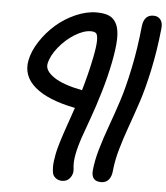

<svg xmlns="http://www.w3.org/2000/svg" viewBox="-63 -815 949 1095"><g transform="rotate(5 411.5 -267.0)"><path d="M555.2 212.9Q498.5 212.9 502.9 151.9Q508.3 93.3 527.6 27.1Q546.9 -39.1 572 -107.9Q597.2 -176.8 623.3 -256.6Q649.4 -336.4 673.3 -451.2Q697.3 -565.9 710 -694.8Q718.3 -758.8 771 -758.8Q797.9 -758.8 812 -740Q826.2 -721.2 821.8 -687Q809.1 -563 785.4 -451.9Q761.7 -340.8 735.8 -262.7Q710 -184.6 685.3 -116.5Q660.6 -48.3 641.6 18.3Q622.6 85 617.2 144Q614.7 174.3 599.4 193.6Q584 212.9 555.2 212.9ZM333 225.1Q312.5 225.1 296.9 213.4Q281.2 201.7 277.8 183.1Q275.4 167.5 275.1 151.1Q274.9 134.8 277.3 116.5Q279.8 98.1 283 80.6Q286.1 63 292 41.3Q297.9 19.5 303.7 0.5Q309.6 -18.6 318.1 -44.2Q326.7 -69.8 334 -90.8Q341.3 -111.8 351.8 -142.1Q362.3 -172.4 370.1 -195.8Q212.9 -226.6 138.9 -290.3Q64.9 -354 83 -443.8Q93.3 -496.6 129.2 -551.8Q165 -606.9 214.4 -650.4Q263.7 -693.8 325.9 -721.4Q388.2 -749 446.8 -749Q492.2 -749 519.8 -736.3Q547.4 -723.6 562.3 -691.9Q577.1 -660.2 575.7 -606.9Q574.2 -553.7 558.1 -472.2Q541 -386.2 514.9 -299.1Q488.8 -211.9 466.6 -151.1Q444.3 -90.3 424.8 -33.9Q405.3 22.5 396.5 68.8Q387.7 115.2 393.1 151.9Q396.5 179.2 379.9 202.1Q363.3 225.1 333 225.1ZM192.9 -433.1Q185.1 -394 238 -357.7Q291 -321.3 401.9 -299.8Q429.2 -392.6 449.2 -490.2Q462.4 -556.2 462.4 -588.9Q462.4 -621.6 453.6 -630.4Q444.8 -639.2 422.9 -639.2Q381.8 -639.2 331.1 -607.7Q280.3 -576.2 241.2 -527.6Q202.1 -479 192.9 -433.1Z"/></g></svg>

Font: Shantell Sans Bouncy
Style: Italic
Weight: 500
Italic angle: -11.31°
Designer: Stephen Nixon, Anya Danilova, Shantell Martin
Foundry: Arrow Type
Version: Version 1.006;[9816181b4]